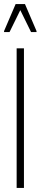

<svg xmlns="http://www.w3.org/2000/svg" viewBox="-24 -926 200 946"><path d="M58 0V-688H94V0ZM-4 -768V-773L53 -906H99L156 -773V-768H129L76 -876L23 -768Z"/></svg>

Font: Saira Ultra Condensed Thin
Style: Regular
Weight: 100
Width: 1
Designer: Hector Gatti with collaboration of the Omnibus-Type team
Foundry: Omnibus-Type
Version: Version 1.001; ttfautohint (v1.8)